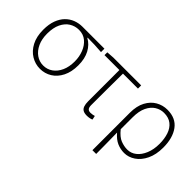

<svg xmlns="http://www.w3.org/2000/svg" viewBox="-50 -1043 1741 1741"><g transform="rotate(45 820.5 -172.5)"><path d="M286 13Q226 13 173.5 -18.5Q121 -50 89 -111Q57 -172 57 -259Q57 -330 76 -381Q95 -432 127.5 -465Q160 -498 202 -514Q244 -530 290 -530H571V-486Q525 -490 482 -491.5Q439 -493 393 -493V-489Q448 -459 479.5 -400Q511 -341 511 -256Q511 -171 480.5 -110.5Q450 -50 399 -18.5Q348 13 286 13ZM286 -29Q337 -29 377 -57.5Q417 -86 440 -137Q463 -188 463 -258Q463 -318 442.5 -370.5Q422 -423 383 -455.5Q344 -488 288 -488Q238 -488 197 -462.5Q156 -437 131.5 -386Q107 -335 107 -259Q107 -189 131 -137.5Q155 -86 195.5 -57.5Q236 -29 286 -29Z M887 13Q856 13 838 2.5Q820 -8 812 -31Q804 -54 804 -89V-489H613V-525L686 -530H1042V-489H850Q849 -386 848.5 -285Q848 -184 848 -83Q848 -55 858.5 -42Q869 -29 893 -29Q906 -29 918 -31.5Q930 -34 941 -37L949 1Q940 6 923 9.5Q906 13 887 13Z M1145 198V-282Q1145 -369 1176 -427Q1207 -485 1257.5 -514Q1308 -543 1367 -543Q1475 -543 1529 -469.5Q1583 -396 1583 -273Q1583 -183 1552 -118.5Q1521 -54 1471 -20.5Q1421 13 1366 13Q1318 13 1274.5 -6Q1231 -25 1190 -73Q1191 -21 1191.5 20.5Q1192 62 1192.5 104Q1193 146 1193 198ZM1364 -29Q1412 -29 1450.5 -59.5Q1489 -90 1512 -145.5Q1535 -201 1535 -273Q1535 -338 1517.5 -390Q1500 -442 1462.5 -471.5Q1425 -501 1365 -501Q1320 -501 1280.5 -476.5Q1241 -452 1216.5 -401Q1192 -350 1192 -270V-118Q1237 -62 1280 -45.5Q1323 -29 1364 -29Z"/></g></svg>

Font: Noto Sans JP ExtraLight
Style: Regular
Weight: 250
Designer: Ryoko NISHIZUKA  (kana, bopomofo & ideographs); Paul D. Hunt (Latin, Greek & Cyrillic); Sandoll Communications , Soo-you
Foundry: Adobe
Version: Version 2.004-H2;hotconv 1.0.118;makeotfexe 2.5.65603